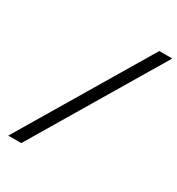

<svg xmlns="http://www.w3.org/2000/svg" viewBox="-203 -921 1040 1128"><g transform="rotate(30 316.5 -357.0)"><path d="M25 80 545 -794H633L113 80Z"/></g></svg>

Font: Fragment Mono
Style: Italic
Weight: 400
Italic angle: -12°
Designer: Wei Huang based on Nimbus Sans by URW Studio, based on Helvetica by Max Miedinger.
Foundry: Wei Huang
Version: Version 1.011; ttfautohint (v1.8.4.7-5d5b)